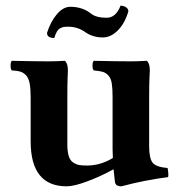

<svg xmlns="http://www.w3.org/2000/svg" viewBox="-20 -652 638 682"><path d="M358.9 -588.9Q391.6 -588.9 408.2 -631.8Q419.4 -631.8 427.7 -626.2Q436 -620.6 436 -611.8Q423.3 -568.8 398.4 -543.9Q373.5 -519 345.2 -519Q307.6 -519 279.8 -540Q253.9 -557.1 222.2 -557.1Q212.4 -557.1 206.5 -556.2Q200.7 -555.2 193.8 -551.5Q187 -547.9 181.9 -539.3Q176.8 -530.8 172.9 -517.1Q147 -517.1 147 -535.2Q159.7 -575.2 182.1 -601.6Q204.6 -627.9 230 -627.9Q273.4 -627.9 304.2 -603Q322.3 -588.9 358.9 -588.9ZM509.8 -132.8Q509.8 -89.4 522.2 -74Q534.7 -58.6 575.2 -55.2Q576.7 -50.3 577.6 -39.1Q578.6 -27.8 577.1 -22.9Q496.1 -12.7 411.1 9.8Q389.6 9.8 388.2 -6.8Q385.7 -25.4 383.3 -50.8Q338.4 -25.9 290.8 -8.1Q243.2 9.8 216.8 9.8Q88.9 9.8 88.9 -149.9V-306.2Q88.9 -337.4 85.2 -356.2Q81.5 -375 72.3 -384.8Q63 -394.5 52 -397.7Q41 -400.9 22 -401.9Q17.6 -406.2 17.6 -418.9Q17.6 -431.6 22 -436Q107.9 -434.1 153.8 -434.1Q174.8 -434.1 210.9 -436Q221.2 -425.8 221.2 -401.9Q221.2 -397.5 220.2 -376.5Q219.2 -355.5 219.2 -306.2V-139.2Q219.2 -113.8 224.1 -97.9Q229 -82 239.7 -75Q250.5 -67.9 261 -65.9Q271.5 -64 289.1 -64Q336.9 -64 380.9 -90.8Q379.9 -111.3 379.9 -120.6V-306.2Q379.9 -337.9 377 -356Q374 -374 365 -383.8Q356 -393.6 345.2 -396.7Q334.5 -399.9 313 -401.9Q308.6 -406.2 308.6 -418.9Q308.6 -431.6 313 -436Q398.9 -434.1 444.8 -434.1Q465.8 -434.1 502 -436Q512.2 -425.8 512.2 -401.9Q512.2 -397.5 511 -376.5Q509.8 -355.5 509.8 -306.2Z"/></svg>

Font: Linux Libertine G
Style: Bold
Weight: 700
Designer: Philipp H. Poll
Foundry: Philipp H. Poll
Version: Version 5.0.3